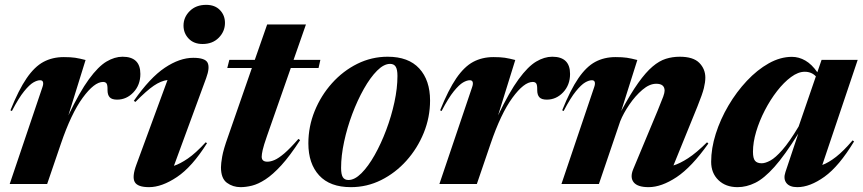

<svg xmlns="http://www.w3.org/2000/svg" viewBox="-20 -759 3558 792"><path d="M155 -399.5Q159.5 -412 157.5 -420Q155.5 -428 145.5 -428Q133.5 -428 117.5 -418.8Q101.5 -409.5 79.5 -382.5Q57.5 -355.5 29 -301L23 -304Q57 -388.5 89.8 -436.2Q122.5 -484 159.5 -503.8Q196.5 -523.5 243 -523.5Q271.5 -523.5 289.8 -520.8Q308 -518 333 -511.5L262 -283Q308.5 -380 347 -432.5Q385.5 -485 419.2 -505Q453 -525 485.5 -525Q559 -525 559 -454Q559 -408.5 530.5 -378.2Q502 -348 463 -348Q441.5 -348 432.5 -357.8Q423.5 -367.5 423.5 -387.5Q424 -407.5 419.8 -414.2Q415.5 -421 405 -421Q369 -421 321.2 -355.8Q273.5 -290.5 231 -165.5L174.5 0H20Z M737 -653.5Q737 -688 762.8 -713.5Q788.5 -739 830.5 -739Q866.5 -739 887.2 -717.5Q908 -696 908 -664.5Q908 -629.5 882.5 -603.5Q857 -577.5 815.5 -577.5Q779.5 -577.5 758.2 -599.8Q737 -622 737 -653.5ZM542.5 -79.5 671 -429Q644 -425.5 614.5 -405.5Q585 -385.5 538.5 -338.5L532 -343Q598.5 -438.5 659.8 -479.5Q721 -520.5 777 -520.5Q826 -520.5 836.2 -500.5Q846.5 -480.5 830.5 -437L697.5 -75Q722.5 -83 754.8 -105Q787 -127 828.5 -172L834 -168.5Q772.5 -70.5 710 -28.8Q647.5 13 595 13Q547.5 13 535.8 -8.2Q524 -29.5 542.5 -79.5Z M1081.5 -198.5Q1067.5 -158.5 1063.5 -140.2Q1059.5 -122 1059.5 -112.5Q1059.5 -92 1083 -92Q1096 -92 1112.5 -99Q1129 -106 1152.8 -126.2Q1176.5 -146.5 1211 -186L1218 -181Q1176 -116 1140.5 -77.2Q1105 -38.5 1075 -19Q1045 0.5 1019.5 6.8Q994 13 972.5 13Q940.5 13 916 -5Q891.5 -23 891.5 -69Q891.5 -84 896.5 -113Q901.5 -142 920.5 -195L1019 -478.5H917.5L926 -512H1031L1082 -658H1242L1191 -512H1301.5L1294 -478.5H1179.5Z M1579 -525Q1665 -525 1709.5 -476.5Q1754 -428 1754 -344.5Q1754 -275 1728 -211Q1702 -147 1656.5 -96.2Q1611 -45.5 1552.2 -16.2Q1493.5 13 1427.5 13Q1341 13 1296.5 -35.5Q1252 -84 1252 -167.5Q1252 -237 1278 -301Q1304 -365 1349.5 -415.8Q1395 -466.5 1454 -495.8Q1513 -525 1579 -525ZM1417.5 -16.5Q1443 -16.5 1471 -44.5Q1499 -72.5 1525.5 -119.5Q1552 -166.5 1573.2 -223Q1594.5 -279.5 1607 -337.5Q1619.5 -395.5 1619.5 -445.5Q1619.5 -472.5 1612.2 -484Q1605 -495.5 1589 -495.5Q1563.5 -495.5 1535.5 -467.5Q1507.5 -439.5 1481 -392.5Q1454.5 -345.5 1433.2 -289Q1412 -232.5 1399.5 -174.5Q1387 -116.5 1387 -66.5Q1387 -39.5 1394.2 -28Q1401.5 -16.5 1417.5 -16.5Z M1927.5 -399.5Q1932 -412 1930 -420Q1928 -428 1918 -428Q1906 -428 1890 -418.8Q1874 -409.5 1852 -382.5Q1830 -355.5 1801.5 -301L1795.5 -304Q1829.5 -388.5 1862.2 -436.2Q1895 -484 1932 -503.8Q1969 -523.5 2015.5 -523.5Q2044 -523.5 2062.2 -520.8Q2080.5 -518 2105.5 -511.5L2034.5 -283Q2081 -380 2119.5 -432.5Q2158 -485 2191.8 -505Q2225.5 -525 2258 -525Q2331.5 -525 2331.5 -454Q2331.5 -408.5 2303 -378.2Q2274.5 -348 2235.5 -348Q2214 -348 2205 -357.8Q2196 -367.5 2196 -387.5Q2196.5 -407.5 2192.2 -414.2Q2188 -421 2177.5 -421Q2141.5 -421 2093.8 -355.8Q2046 -290.5 2003.5 -165.5L1947 0H1792.5Z M2305 -301 2299 -304Q2333 -388.5 2365.8 -436.2Q2398.5 -484 2435.5 -503.8Q2472.5 -523.5 2519 -523.5Q2547.5 -523.5 2565.8 -520.8Q2584 -518 2609 -511.5L2542.5 -301Q2581 -372.5 2612.5 -416.8Q2644 -461 2671.8 -484.5Q2699.5 -508 2726.8 -516.5Q2754 -525 2784 -525Q2839.5 -525 2864.5 -499.8Q2889.5 -474.5 2889.5 -439Q2889.5 -420 2883.5 -395.5Q2877.5 -371 2857 -320L2758 -76.5Q2784.5 -84.5 2818.2 -106.2Q2852 -128 2896.5 -172L2902 -167Q2833 -69.5 2770.8 -28.2Q2708.5 13 2655.5 13Q2610 13 2594 -7Q2578 -27 2592 -61L2692.5 -302Q2710 -344.5 2715.8 -360.5Q2721.5 -376.5 2721.5 -385Q2721.5 -413.5 2687 -413.5Q2659 -413.5 2629.8 -388.5Q2600.5 -363.5 2576 -327.5Q2551.5 -291.5 2538.5 -259L2450.5 0H2296L2431 -399.5Q2435.5 -412 2433.5 -420Q2431.5 -428 2421.5 -428Q2409.5 -428 2393.5 -418.8Q2377.5 -409.5 2355.5 -382.5Q2333.5 -355.5 2305 -301Z M3220 -49.5 3273 -208Q3217 -118 3174.2 -70.2Q3131.5 -22.5 3095.2 -4.8Q3059 13 3022.5 13Q2973.5 13 2943.5 -16Q2913.5 -45 2913.5 -91.5Q2913.5 -147 2932.5 -207Q2951.5 -267 2984.8 -323.5Q3018 -380 3060.8 -425.5Q3103.5 -471 3151.2 -497.8Q3199 -524.5 3246.5 -524.5Q3275.5 -524.5 3302 -509.2Q3328.5 -494 3351.5 -461L3369 -512H3518L3372 -78.5Q3398 -88 3428.8 -112Q3459.5 -136 3497 -180L3503 -175.5Q3441 -73 3381 -30Q3321 13 3269 13Q3237 13 3223.8 -4.2Q3210.5 -21.5 3220 -49.5ZM3086 -133Q3086 -106 3094.5 -95.8Q3103 -85.5 3122 -85.5Q3137 -85.5 3157.8 -96.8Q3178.5 -108 3207.2 -140.5Q3236 -173 3274.5 -237.5L3345.5 -444Q3327.5 -463 3299.5 -463Q3272.5 -463 3243 -441.2Q3213.5 -419.5 3185.5 -383.5Q3157.5 -347.5 3135 -304Q3112.5 -260.5 3099.2 -216Q3086 -171.5 3086 -133Z"/></svg>

Font: Newsreader 72pt
Style: Bold Italic
Weight: 700
Italic angle: -17°
Designer: Hugues Gentile
Foundry: Production Type
Version: Version 1.003; ttfautohint (v1.8.3)